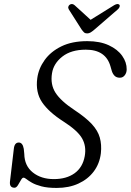

<svg xmlns="http://www.w3.org/2000/svg" viewBox="-20 -914 644 945"><path d="M259 11Q213.5 11 184.2 3.2Q155 -4.5 137.5 -14.5Q120 -24.5 110.8 -32Q101.5 -39.5 95.5 -39.5Q89.5 -39.5 82.8 -27.2Q76 -15 68.2 -2.5Q60.5 10 51.5 10Q26 10 29 -20L48 -181Q51 -212.5 72.5 -212.5Q91.5 -212.5 97 -181.5L99.5 -156.5Q100.5 -98 141.5 -65.2Q182.5 -32.5 245 -32.5Q307 -32.5 347 -61.2Q387 -90 397 -145Q406 -194 384.2 -232.5Q362.5 -271 293 -315.5Q219.5 -362.5 186.8 -411.2Q154 -460 163.5 -529.5Q170 -577 199.8 -618.5Q229.5 -660 282 -685.8Q334.5 -711.5 409.5 -711.5Q472 -711.5 515.5 -691.2Q559 -671 581.5 -639Q604 -607 603.5 -572.5Q603.5 -556 594.2 -543.8Q585 -531.5 570 -531.5Q554 -531.5 544.8 -540.2Q535.5 -549 530.5 -564L524 -586.5Q501 -669.5 402.5 -669.5Q330 -669.5 286.8 -635.5Q243.5 -601.5 236 -553.5Q227 -498.5 253.2 -457.5Q279.5 -416.5 347 -372Q401.5 -336 431.5 -303.8Q461.5 -271.5 471.2 -236.8Q481 -202 476.5 -160Q470.5 -109 441.8 -70.5Q413 -32 366.2 -10.5Q319.5 11 259 11ZM445.5 -769Q435 -760 426.8 -754.8Q418.5 -749.5 409 -749.5Q399 -749.5 393.5 -754.8Q388 -760 381.5 -769L318.5 -868Q314.5 -875 316.5 -881.5Q318.5 -888 323.5 -891Q335 -898.5 347 -888.5L426 -816.5L542 -888.5Q559.5 -898.5 567 -891Q570.5 -888 569 -881.5Q567.5 -875 560 -868Z"/></svg>

Font: Fraunces 9pt S100 Light
Style: Italic
Weight: 300
Italic angle: -16°
Version: Version 1.000; ttfautohint (v1.8.3)